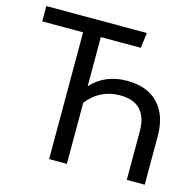

<svg xmlns="http://www.w3.org/2000/svg" viewBox="-101 -793 916 898"><g transform="rotate(15 356.5 -344.0)"><path d="M472.2 -448.2Q569.3 -448.2 622.6 -392.1Q675.8 -335.9 675.8 -235.8V0H588.9V-234.9Q588.9 -374 457 -374Q359.9 -374 298.8 -295.9V0H212.9V-613.8H15.1V-688H502L492.2 -613.8H298.8V-376Q364.7 -448.2 472.2 -448.2Z"/></g></svg>

Font: Fira Sans Book
Style: Regular
Weight: 350
Designer: Carrois Corporate & Edenspiekermann AG
Foundry: Carrois Corporate GbR & Edenspiekermann AG
Version: Version 4.203;PS 004.203;hotconv 1.0.88;makeotf.lib2.5.64775